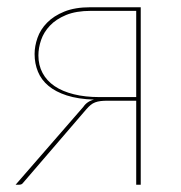

<svg xmlns="http://www.w3.org/2000/svg" viewBox="-20 -510 500 530"><path d="M356 -242V-480H230.5Q190 -480 162.2 -468.5Q134.5 -457 117.8 -439.2Q101 -421.5 93.5 -399.8Q86 -378 86 -357Q86 -330 97.5 -308.5Q109 -287 130.8 -272.2Q152.5 -257.5 183.8 -249.8Q215 -242 254.5 -242ZM368.5 -490V0H356V-232H277.5Q266 -232 257.8 -231Q249.5 -230 242.8 -227.5Q236 -225 230.2 -220.2Q224.5 -215.5 218 -208L43 -4.5Q40 0 31.5 0H23L210 -215Q220.5 -230.5 239.5 -235Q195.5 -236.5 164.5 -246.5Q133.5 -256.5 113.8 -273Q94 -289.5 84.8 -312Q75.5 -334.5 75.5 -361Q75.5 -382.5 83.5 -405.5Q91.5 -428.5 109.8 -447.2Q128 -466 157.5 -478Q187 -490 230 -490Z"/></svg>

Font: Lato 2
Style: Regular
Weight: 100
Designer: Lukasz Dziedzic with Adam Twardoch and Botio Nikoltchev
Foundry: tyPoland Lukasz Dziedzic
Version: Version 2.015; 2015-08-06; http://www.latofonts.com/